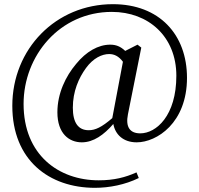

<svg xmlns="http://www.w3.org/2000/svg" viewBox="-20 -730 955 920"><path d="M518 -164C467 -120 436 -106 405 -106C355 -106 329 -142 329 -214C329 -292 357 -356 392 -404C427 -452 469 -471 503 -471C527 -471 549 -461 569 -434ZM657 -502 639 -516 580 -486C557 -508 535 -516 508 -516C451 -516 393 -483 345 -424C295 -365 255 -283 255 -192C255 -90 311 -48 372 -48C428 -48 478 -84 523 -136C532 -86 570 -48 635 -48C731 -48 876 -141 876 -357C876 -564 744 -710 521 -710C247 -710 39 -495 39 -223C39 38 216 170 435 170C504 170 580 155 645 123L634 96C581 120 526 134 453 134C261 134 93 12 93 -232C93 -463 266 -673 516 -673C691 -673 825 -555 825 -367C825 -176 729 -91 652 -91C602 -91 581 -122 593 -182Z"/></svg>

Font: Noto Serif SC Medium
Style: Regular
Weight: 500
Designer: Ryoko NISHIZUKA 西塚涼子 (kana & ideographs); Frank Grießhammer (Latin, Greek & Cyrillic); Wenlong ZHANG 张文龙 (bopomofo); San
Foundry: Adobe Systems Incorporated
Version: Version 1.001;PS 1.001;hotconv 16.6.54;makeotf.lib2.5.65590